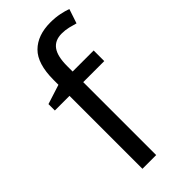

<svg xmlns="http://www.w3.org/2000/svg" viewBox="-242 -818 871 871"><g transform="rotate(-45 193.5 -382.5)"><path d="M332 -468H197V0H109V-468H15V-509L109 -539V-570Q109 -674 155 -719.5Q201 -765 283 -765Q315 -765 341.5 -759.5Q368 -754 387 -747L364 -678Q348 -683 327 -688Q306 -693 284 -693Q240 -693 218.5 -663.5Q197 -634 197 -571V-536H332Z"/></g></svg>

Font: Noto Sans Khmer UI
Style: Regular
Weight: 400
Designer: Danh Hong and the Monotype Design Team
Foundry: Monotype Imaging Inc.
Version: Version 2.002